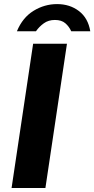

<svg xmlns="http://www.w3.org/2000/svg" viewBox="-20 -942 472 962"><path d="M38 0 146 -723H315.5L207.5 0ZM266 -921.5Q203 -921.5 148.1 -887.8Q93.1 -854 64.8 -785.5H160.3Q176.3 -808.5 199.5 -825.2Q222.7 -842 255.2 -842Q288.2 -842 307.3 -825.5Q326.4 -809 336.8 -785.5H432.3Q421.4 -851.5 375.7 -886.5Q330 -921.5 266 -921.5Z"/></svg>

Font: Public Sans ExtraBold
Style: Italic
Weight: 800
Italic angle: -8°
Designer: The Public Sans project authors (U.S. Web Design System). Libre Franklin designed by Pablo Impallari and Rodrigo Fuenzal
Version: Version 1.007; ttfautohint (v1.8.1) -l 8 -r 50 -G 200 -x 14 